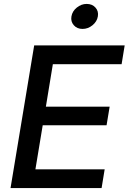

<svg xmlns="http://www.w3.org/2000/svg" viewBox="-20 -959 656 979"><path d="M33.7 0 154.3 -727.5H615.7L600.1 -631.8H249.5L213.9 -415H539.1L523.4 -320.3H197.8L160.6 -95.7H513.7L498 0ZM400.9 -811.5Q373 -811.5 356.4 -830.3Q339.8 -849.1 344.2 -875Q348.6 -901.9 371.6 -920.4Q394.5 -939 421.9 -939Q450.2 -939 466.8 -920.4Q483.4 -901.9 479 -875.5Q474.6 -849.1 451.7 -830.3Q428.7 -811.5 400.9 -811.5Z"/></svg>

Font: Inter 16pt Medium
Style: Italic
Weight: 500
Italic angle: -9.3988°
Version: Version 4.001;git-66647c0bb